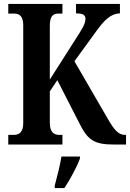

<svg xmlns="http://www.w3.org/2000/svg" viewBox="-20 -734 660 975"><path d="M22 0H297V-49H281C254 -49 233 -63 233 -110V-270L271 -327L379 -116C424 -24 454 0 560 0H620V-49H615C581 -49 559 -75 526 -133L358 -423L470 -577C509 -631 544 -666 589 -666V-714H366V-666C401 -666 414 -658 414 -639C414 -613 397 -587 365 -537L233 -330V-604C233 -651 249 -665 276 -665H297V-714H22V-665H52C79 -665 98 -651 98 -606V-109C98 -62 77 -49 49 -49H22ZM258 208V221H307C335 179 371 113 386 71V61H292C285 107 269 166 258 208Z"/></svg>

Font: Noto Serif Tamil ExtraCondensed
Style: Bold Italic
Weight: 700
Width: 2
Italic angle: -12°
Designer: Indian Type Foundry, Tom Grace, and the Monotype Design Team
Foundry: Monotype Imaging Inc.
Version: Version 2.003